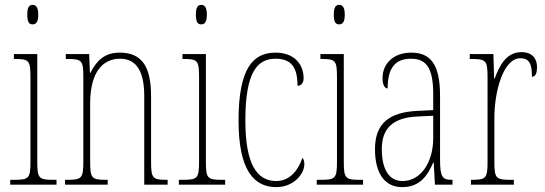

<svg xmlns="http://www.w3.org/2000/svg" viewBox="-20 -758 2235 788"><path d="M114 -658C127 -658 137 -666 137 -698C137 -729 127 -738 114 -738C100 -738 92 -729 92 -698C92 -666 100 -658 114 -658ZM22 0H212V-20H199C139 -20 133 -26 133 -96V-536H37V-516H43C101 -516 105 -508 105 -437V-96C105 -26 99 -20 38 -20H22Z M247 0H422V-20H416C356 -20 350 -26 350 -96V-333C350 -467 405 -517 473 -517C545 -517 572 -457 572 -364V0H668V-20H664C606 -20 600 -26 600 -96V-363C600 -486 562 -542 471 -542C408 -542 376 -508 351 -459H349L346 -536H250V-516H255C316 -516 322 -511 322 -441V-96C322 -26 316 -20 255 -20H247Z M806 -658C819 -658 829 -666 829 -698C829 -729 819 -738 806 -738C792 -738 784 -729 784 -698C784 -666 792 -658 806 -658ZM714 0H904V-20H891C831 -20 825 -26 825 -96V-536H729V-516H735C793 -516 797 -508 797 -437V-96C797 -26 791 -20 730 -20H714Z M1114 10C1187 10 1229 -46 1229 -83C1229 -98 1226 -105 1221 -110C1206 -65 1173 -15 1114 -15C1033 -15 987 -86 987 -264C987 -462 1036 -517 1111 -517C1177 -517 1201 -480 1201 -406C1213 -406 1226 -414 1226 -437C1226 -495 1187 -542 1111 -542C1019 -542 959 -479 959 -263C959 -55 1025 10 1114 10Z M1372 -658C1385 -658 1395 -666 1395 -698C1395 -729 1385 -738 1372 -738C1358 -738 1350 -729 1350 -698C1350 -666 1358 -658 1372 -658ZM1280 0H1470V-20H1457C1397 -20 1391 -26 1391 -96V-536H1295V-516H1301C1359 -516 1363 -508 1363 -437V-96C1363 -26 1357 -20 1296 -20H1280Z M1630 10C1701 10 1733 -33 1758 -91H1760L1765 0H1837V-20H1835C1797 -20 1786 -29 1786 -103V-366C1786 -495 1746 -542 1668 -542C1594 -542 1550 -496 1550 -438C1550 -411 1558 -395 1571 -395C1571 -482 1604 -517 1667 -517C1731 -517 1758 -477 1758 -371V-306L1695 -303C1576 -298 1519 -250 1519 -146C1519 -41 1563 10 1630 10ZM1632 -15C1573 -15 1547 -69 1547 -146C1547 -228 1589 -276 1696 -280L1758 -283V-191C1758 -92 1707 -15 1632 -15Z M1913 0H2089V-20H2078C2015 -20 2009 -25 2009 -96V-274C2009 -382 2045 -519 2116 -519C2161 -519 2163 -480 2163 -443C2179 -443 2184 -460 2184 -483C2184 -517 2165 -544 2120 -544C2055 -544 2028 -483 2010 -435H2008L2005 -536H1908V-516H1911C1975 -516 1981 -511 1981 -440V-96C1981 -25 1975 -20 1914 -20H1913Z"/></svg>

Font: Noto Serif ExtraCondensed Thin
Style: Regular
Weight: 100
Width: 2
Designer: Monotype Design Team
Foundry: Monotype Imaging Inc.
Version: Version 2.013